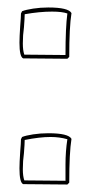

<svg xmlns="http://www.w3.org/2000/svg" viewBox="-20 -488 245 513"><path d="M32 -374Q32 -389 34 -419Q36 -443 36 -452L39 -458Q49 -462 68.5 -465Q88 -468 109 -468Q163 -468 171 -453Q165 -416 165 -336Q160 -331 160 -331L45 -332H42Q32 -336 32 -374ZM160 -452Q146 -457 119 -457Q86 -457 46 -450Q46 -441 44 -415Q41 -394 41 -372Q41 -353 45 -342L155 -341Q155 -415 160 -452ZM32 -38Q32 -53 34 -83Q36 -107 36 -116L39 -122Q49 -126 68.5 -129Q88 -132 109 -132Q163 -132 171 -117Q165 -80 165 0Q160 5 160 5L45 4H42Q32 0 32 -38ZM160 -116Q139 -122 115 -122Q86 -122 46 -114Q46 -105 44 -79Q41 -58 41 -36Q41 -17 45 -6L155 -5Q155 -12 155 -48Q155 -84 160 -116Z"/></svg>

Font: Londrina Outline
Style: Regular
Weight: 400
Designer: Marcelo Magalhaes
Foundry: Marcelo Magalhães
Version: Version 1.002